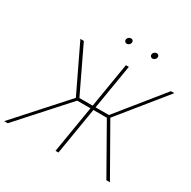

<svg xmlns="http://www.w3.org/2000/svg" viewBox="-209 -1088 1272 1277"><g transform="rotate(30 427.5 -449.5)"><path d="M521.5 -727.5 400.9 0H378.4L499 -727.5ZM-16.1 0 319.3 -373 149.4 -727.5H175.8L340.3 -383.8H566.9L844.7 -727.5H871.1L584 -373L796.4 0H769L564 -361.3H336.4L11.2 0ZM629.4 -853.5Q620.1 -853.5 614.5 -860.4Q608.9 -867.2 610.4 -876.5Q611.8 -886.2 619.9 -892.8Q627.9 -899.4 637.2 -899.4Q647 -899.4 652.3 -892.8Q657.7 -886.2 656.2 -876.5Q654.8 -867.2 647 -860.4Q639.2 -853.5 629.4 -853.5ZM432.1 -853.5Q422.9 -853.5 417.2 -860.4Q411.6 -867.2 413.1 -876.5Q414.6 -886.2 422.6 -892.8Q430.7 -899.4 439.9 -899.4Q449.7 -899.4 455.1 -892.8Q460.4 -886.2 459 -876.5Q457.5 -867.2 449.7 -860.4Q441.9 -853.5 432.1 -853.5Z"/></g></svg>

Font: Inter 17pt Thin
Style: Italic
Weight: 250
Italic angle: -9.3988°
Version: Version 4.001;git-66647c0bb